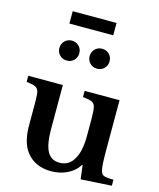

<svg xmlns="http://www.w3.org/2000/svg" viewBox="-142 -1091 993 1201"><g transform="rotate(15 354.5 -490.5)"><path d="M465 -262V-366Q465 -420 460 -445Q455 -470 437 -478Q419 -486 378 -490V-530H604V-227Q604 -166 605.5 -131.5Q607 -97 611 -80Q616 -55 631.5 -47.5Q647 -40 696 -40V-1L497 11L486 -78H482Q457 -37 409.5 -13.5Q362 10 304 10Q197 10 141 -66Q98 -124 98 -231V-366Q98 -407 96 -430.5Q94 -454 85.5 -465.5Q77 -477 60 -482Q43 -487 13 -490V-530H237V-247Q237 -147 262 -101Q287 -55 342 -55Q402 -55 433 -109Q465 -161 465 -262ZM156 -748Q156 -776 174.5 -794.5Q193 -813 220 -813Q248 -813 266.5 -794.5Q285 -776 285 -748Q285 -721 266.5 -702.5Q248 -684 220 -684Q193 -684 174.5 -702.5Q156 -721 156 -748ZM352 -748Q352 -776 370.5 -794.5Q389 -813 416 -813Q444 -813 462.5 -794.5Q481 -776 481 -748Q481 -721 462.5 -702.5Q444 -684 416 -684Q389 -684 370.5 -702.5Q352 -721 352 -748ZM461 -912H177V-992H461Z"/></g></svg>

Font: Libre Baskerville
Style: Bold
Weight: 700
Designer: Pablo Impallari, Rodrigo Fuenzalida
Foundry: Pablo Impallari, Rodrigo Fuenzalida
Version: Version 1.051; ttfautohint (v1.8.4.7-5d5b)